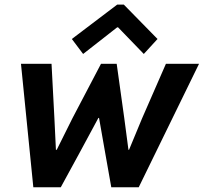

<svg xmlns="http://www.w3.org/2000/svg" viewBox="-20 -793 863 813"><path d="M68.8 -522.9H198.2L210.4 -291.5L216.8 -158.7H220.2L286.6 -292L407.7 -522.9H474.1L506.3 -292L523.9 -158.7H526.4L581.5 -291.5L682.6 -522.9H822.8L567.4 0H451.2L426.3 -140.6L399.4 -293.5H396.5L314 -140.6L237.3 0H121.1ZM284.2 -627.9 476.1 -773.4H504.4L647 -627.9L588.9 -564.5L480 -677.2H476.1L332 -564.5Z"/></svg>

Font: Reddit Sans Fudge
Style: Bold
Weight: 700
Italic angle: -11.25°
Designer: Stephen Hutchings
Version: Version 1.013